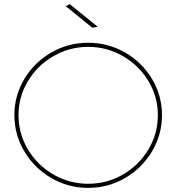

<svg xmlns="http://www.w3.org/2000/svg" viewBox="-20 -911 858 934"><path d="M768 -351Q768 -256 719.5 -174.5Q671 -93 588.5 -45Q506 3 409 3Q312 3 229.5 -45Q147 -93 98.5 -174.5Q50 -256 50 -351Q50 -446 98.5 -527Q147 -608 229.5 -655.5Q312 -703 409 -703Q506 -703 588.5 -655.5Q671 -608 719.5 -527Q768 -446 768 -351ZM70 -351Q70 -261 116 -184Q162 -107 240 -62Q318 -17 409 -17Q500 -17 578 -62Q656 -107 702 -184Q748 -261 748 -351Q748 -440 702 -516.5Q656 -593 578 -638Q500 -683 409 -683Q318 -683 240 -638Q162 -593 116 -516.5Q70 -440 70 -351ZM455 -781 429 -776 300 -881 319 -891Z"/></svg>

Font: Montserrat-Arabic Thin
Style: Regular
Weight: 250
Designer: Mohamed Gaber
Foundry: Kief Type Foundry
Version: Version 5.008